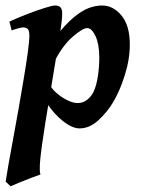

<svg xmlns="http://www.w3.org/2000/svg" viewBox="-30 -440 512 685"><path d="M433.1 -281.2Q433.1 -228 415 -170.9Q397 -113.8 372.6 -73.7Q352.5 -40 321 -11Q289.6 18.1 253.4 18.1Q229 18.1 196.8 -6.3Q164.6 -30.8 135.7 -73.7L149.4 -134.3Q158.7 -118.7 176 -104.5Q193.4 -90.3 212.6 -81.3Q231.9 -72.3 247.1 -72.3Q265.6 -72.3 280.5 -83.7Q295.4 -95.2 303.7 -112.3Q314.5 -135.7 319.3 -168.5Q324.2 -201.2 324.2 -235.4Q324.2 -282.2 310.8 -311Q297.4 -339.8 281.2 -339.8Q265.1 -339.8 229.7 -309.3Q194.3 -278.8 165 -222.2L162.6 -301.8Q201.7 -351.6 231.9 -377Q262.2 -402.3 286.9 -411.4Q311.5 -420.4 334 -420.4Q374 -420.4 403.6 -384.5Q433.1 -348.6 433.1 -281.2ZM191.9 -390.6Q191.9 -371.6 185.3 -327.9Q178.7 -284.2 165.3 -205.6Q151.9 -127 131.8 -2.4Q117.2 89.8 113.5 130.1Q109.9 170.4 114.3 182.6Q106 185.1 83.3 193.8Q60.5 202.6 38.1 211.7Q15.6 220.7 7.8 224.6L-9.8 208Q-7.3 190.4 -0.5 151.1Q6.3 111.8 16.1 59.6Q25.9 7.3 35.9 -49.6Q45.9 -106.4 54.7 -159.2Q63.5 -211.9 69.1 -252.7Q74.7 -293.5 74.7 -312.5Q74.7 -333 67.9 -337.6Q61 -342.3 52.7 -342.3Q47.9 -342.3 33.4 -338.4Q19 -334.5 11.7 -331.5L3.4 -362.8Q30.3 -375.5 64.5 -388.7Q98.6 -401.9 127.4 -411.1Q156.2 -420.4 167.5 -420.4Q178.7 -420.4 185.3 -414.3Q191.9 -408.2 191.9 -390.6Z"/></svg>

Font: Dai Banna SIL SemiBold
Style: Italic
Weight: 600
Italic angle: -11°
Designer: Victor Gaultney
Foundry: SIL International
Version: Version 4.000